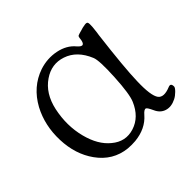

<svg xmlns="http://www.w3.org/2000/svg" viewBox="-128 -674 846 846"><g transform="rotate(-45 295.0 -250.5)"><path d="M528.3 2.9Q542 -3.9 555.2 -17.1Q568.4 -30.3 568.4 -37.1Q568.4 -60.5 548.8 -51.8Q502.9 -33.2 485.4 -55.7Q466.8 -81.1 469.7 -168.9Q471.7 -250 494.1 -432.6Q495.1 -436.5 496.1 -445.3Q501 -483.4 500 -493.2Q500 -506.8 493.2 -507.8Q487.3 -509.8 466.8 -504.9Q461.9 -503.9 460 -502.9Q459 -502.9 457 -502Q434.6 -496.1 430.2 -493.7Q425.8 -491.2 424.8 -482.4V-480.5Q419.9 -430.7 389.6 -465.8Q361.3 -500 311 -510.3Q260.7 -520.5 210 -503.9Q127.9 -475.6 83 -393.6Q43 -318.4 46.4 -226.1Q49.8 -133.8 96.7 -68.4Q147.5 2.9 231.4 11.7Q254.9 13.7 277.3 11.7Q346.7 4.9 386.7 -41Q403.3 -60.5 412.1 -56.6Q418 -54.7 430.7 -27.3Q443.4 2 470.2 10.3Q497.1 18.6 528.3 2.9ZM197.3 -55.7Q150.4 -93.8 130.9 -169.9Q110.4 -249 128.9 -335.9Q146.5 -416 203.1 -454.1Q255.9 -490.2 314.5 -470.7Q376 -450.2 406.2 -377Q417 -351.6 411.6 -251.5Q406.2 -151.4 391.6 -118.2Q363.3 -51.8 304.7 -33.2Q246.1 -14.6 197.3 -55.7Z"/></g></svg>

Font: Bpmf GenWan Min R
Style: R
Weight: 400
Foundry: But Ko
Version: Version 1.320